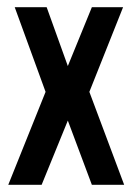

<svg xmlns="http://www.w3.org/2000/svg" viewBox="-20 -515 374 535"><path d="M3 0 107 -259 21 -495H110L169 -331L236 -495H323L229 -259L326 0H236L169 -179L96 0Z"/></svg>

Font: Alumni Sans Thin SemiBold
Style: Regular
Weight: 600
Version: Version 1.018